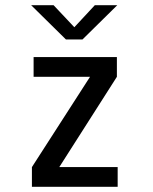

<svg xmlns="http://www.w3.org/2000/svg" viewBox="-20 -720 590 740"><path d="M103 0V-76L327 -424H109.5V-500H430.5V-424L208.5 -76H433.5V0ZM100 -700H186.5L266.5 -615L345.5 -700H432L298 -568H234Z"/></svg>

Font: Trispace SemiCondensed
Style: Regular
Weight: 400
Width: 4
Designer: Tyler Finck
Foundry: Etcetera Type Company
Version: Version 1.210; ttfautohint (v1.8.3)